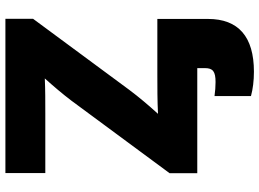

<svg xmlns="http://www.w3.org/2000/svg" viewBox="-147 -621 982 728"><g transform="rotate(-90 344.0 -257.0)"><path d="M51.3 0H449.7V29.3C449.7 59.1 437 69.3 397 69.3C379.4 69.3 362.3 67.9 343.8 65.4V203.6C370.6 210.9 401.9 214.8 436 214.8C568.8 214.8 636.2 156.2 636.2 40.5V-151.4H424.8C375.5 -151.4 326.2 -151.4 276.4 -148.9C309.1 -185.1 340.3 -221.7 367.2 -257.8L636.7 -622.6V-727.5H51.8V-576.2H277.8C322.3 -576.2 366.7 -576.2 410.6 -578.1C380.4 -544.4 351.6 -510.7 326.2 -477.1L51.3 -105Z"/></g></svg>

Font: Raveo ExtraBold
Style: Regular
Weight: 800
Designer: Jakub Foglar, Rasmus Andersson (Inter)
Foundry: Jakubfoglar.com
Version: Version 1.100;Glyphs 3.2.3 (3260)